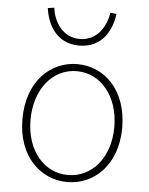

<svg xmlns="http://www.w3.org/2000/svg" viewBox="-56 -839 697 897"><g transform="rotate(5 293.0 -390.0)"><path d="M293 13C419 13 527 -88 527 -262C527 -439 419 -540 293 -540C167 -540 59 -439 59 -262C59 -88 167 13 293 13ZM293 -20C181 -20 97 -118 97 -262C97 -407 181 -507 293 -507C405 -507 490 -407 490 -262C490 -118 405 -20 293 -20ZM293 -627C405 -627 445 -719 454 -789L425 -793C416 -729 375 -658 293 -658C211 -658 170 -729 162 -793L132 -789C141 -719 182 -627 293 -627Z"/></g></svg>

Font: Noto Sans CJK HK Thin
Style: Regular
Weight: 100
Designer: Ryoko NISHIZUKA 西塚涼子 (kana, bopomofo & ideographs); Paul D. Hunt (Latin, Greek & Cyrillic); Sandoll Communications 산돌커뮤니
Foundry: Adobe
Version: Version 2.004;hotconv 1.0.118;makeotfexe 2.5.65603